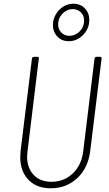

<svg xmlns="http://www.w3.org/2000/svg" viewBox="-20 -1006 589 1034"><path d="M89 -161Q89 -170 91 -194L152 -690Q152 -694 155 -697Q158 -700 163 -700H181Q191 -700 189 -690L128 -190Q126 -172 126 -163Q126 -101 161.5 -64Q197 -27 257 -27Q325 -27 372 -72Q419 -117 428 -190L489 -690Q491 -700 500 -700H519Q523 -700 525.5 -697Q528 -694 527 -690L466 -194Q455 -102 396.5 -47Q338 8 253 8Q177 8 133 -38Q89 -84 89 -161ZM265 -872Q265 -902 280.5 -928.5Q296 -955 321 -970.5Q346 -986 375 -986Q413 -986 437 -961Q461 -936 461 -898Q461 -868 445.5 -841.5Q430 -815 405 -799.5Q380 -784 351 -784Q313 -784 289 -809Q265 -834 265 -872ZM433 -895Q433 -922 415.5 -939.5Q398 -957 372 -957Q341 -957 317 -933Q293 -909 293 -875Q293 -848 310.5 -830.5Q328 -813 354 -813Q385 -813 409 -837Q433 -861 433 -895Z"/></svg>

Font: Barlow Semi Condensed ExLight
Style: Italic
Weight: 275
Width: 4
Italic angle: -7°
Designer: Jeremy Tribby
Foundry: Tribby Type
Version: Version 1.408